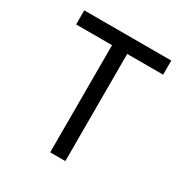

<svg xmlns="http://www.w3.org/2000/svg" viewBox="-180 -949 1061 1097"><g transform="rotate(30 350.0 -400.0)"><path d="M300 0V-707H63V-800H637V-707H400V0Z"/></g></svg>

Font: Martian Mono Light
Style: Regular
Weight: 300
Monospace: yes
Designer: Roman Shamin
Foundry: Evil Martians
Version: Version 1.000; ttfautohint (v1.8.4.7-5d5b)